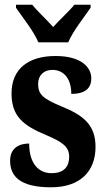

<svg xmlns="http://www.w3.org/2000/svg" viewBox="-20 -786 448 816"><path d="M143 -606H270C288 -651 339 -715 365 -753V-766H296C276 -740 231 -700 206 -671C181 -700 137 -740 117 -766H48V-753C74 -715 125 -651 143 -606ZM197 10C321 10 386 -58 386 -162C386 -259 329 -298 241 -334C164 -366 142 -384 142 -429C142 -467 167 -489 203 -489C249 -489 283 -454 283 -387C341 -387 368 -410 368 -453C368 -501 324 -548 216 -548C104 -548 29 -496 29 -389C29 -293 77 -253 176 -212C244 -183 274 -163 274 -120C274 -80 254 -50 199 -50C143 -50 104 -92 104 -176C60 -176 23 -156 23 -103C23 -36 66 10 197 10Z"/></svg>

Font: Noto Serif Sinhala ExtraCondensed ExtraBold
Style: Regular
Weight: 800
Width: 2
Designer: Jelle Bosma - Monotype Design Team
Foundry: Monotype Imaging Inc.
Version: Version 2.007